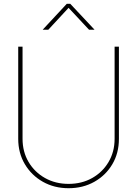

<svg xmlns="http://www.w3.org/2000/svg" viewBox="-20 -970 713 998"><path d="M336.4 8.3Q262.2 8.3 202.9 -25.1Q143.6 -58.6 109.1 -116.7Q74.7 -174.8 74.7 -248.5V-727.5H97.2V-248.5Q97.2 -181.2 128.4 -128.2Q159.7 -75.2 213.9 -44.7Q268.1 -14.2 336.4 -14.2Q405.3 -14.2 459.2 -44.7Q513.2 -75.2 544.4 -128.2Q575.7 -181.2 575.7 -248.5V-727.5H598.1V-248.5Q598.1 -174.3 564 -116.5Q529.8 -58.6 470.5 -25.1Q411.1 8.3 336.4 8.3ZM231 -815.4H202.6V-816.4L327.1 -950.2H345.2L470.7 -816.4V-815.4H442.9L336.4 -929.2Z"/></svg>

Font: Inter 28pt Thin
Style: Regular
Weight: 250
Designer: Rasmus Andersson
Foundry: rsms
Version: Version 4.001;git-66647c0bb